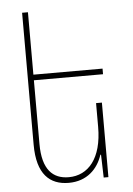

<svg xmlns="http://www.w3.org/2000/svg" viewBox="-54 -801 588 852"><g transform="rotate(-5 239.5 -375.0)"><path d="M395 -332H369V-226C369 -86 307 -15 220 -15C149 -15 103 -59 103 -173V-457H411V-482H103V-760H77V-172C77 -41 133 10 218 10C299 10 348 -40 368 -102H371L374 0H395Z"/></g></svg>

Font: Noto Sans Armenian SemiCondensed Thin
Style: Regular
Weight: 100
Width: 4
Designer: Monotype Design Team
Foundry: Monotype Imaging Inc.
Version: Version 2.008